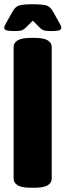

<svg xmlns="http://www.w3.org/2000/svg" viewBox="-26 -880 308 902"><path d="M118 2Q76 2 57 -9.5Q38 -21 38 -41V-659Q38 -679 57 -690.5Q76 -702 118 -702H137Q179 -702 198 -690.5Q217 -679 217 -659V-41Q217 -21 198 -9.5Q179 2 137 2ZM39 -734Q19 -734 6.5 -737Q-6 -740 -6 -750Q-6 -754 -3.5 -759.5Q-1 -765 3 -772L32 -824Q46 -850 66 -855Q86 -860 128 -860Q170 -860 190 -855Q210 -850 224 -824L253 -772Q257 -765 259.5 -759.5Q262 -754 262 -750Q262 -740 250 -737Q238 -734 217 -734Q197 -734 185 -736Q173 -738 160 -751L128 -783L96 -751Q83 -738 71 -736Q59 -734 39 -734Z"/></svg>

Font: Asap Condensed Black
Style: Regular
Weight: 900
Width: 3
Designer: Pablo Cosgaya
Foundry: Omnibus-Type
Version: Version 3.001; ttfautohint (v1.8.4.7-5d5b)